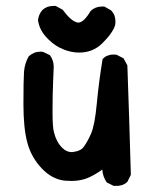

<svg xmlns="http://www.w3.org/2000/svg" viewBox="-20 -604 540 644"><path d="M219.7 2.9Q209 2.9 198.2 2Q155.3 -2 120.1 -39.1Q85 -76.2 71.8 -125Q58.6 -173.8 58.6 -254.4Q58.6 -335 60.5 -362.8Q62.5 -390.6 76.2 -415Q93.8 -430.7 115.2 -430.7Q123 -430.7 125 -429.7L147.5 -418.9Q160.2 -401.4 160.2 -379.9Q160.2 -377 158.2 -331.5Q156.2 -286.1 156.2 -231Q156.2 -175.8 161.1 -160.2Q168.9 -127.9 188.5 -108.4Q203.1 -93.8 220.7 -93.8Q224.6 -93.8 227.5 -94.7Q251 -97.7 260.7 -111.3Q272.5 -127 285.2 -155.3Q297.9 -183.6 304.7 -256.8Q311.5 -330.1 324.2 -406.2Q333 -415 339.8 -417Q350.6 -420.9 355.5 -420.9Q360.4 -420.9 363.3 -420.9Q370.1 -420.9 372.1 -419.9L394.5 -408.2L407.2 -384.8Q413.1 -221.7 418.9 -17.6L407.2 5.9Q397.5 14.6 388.2 17.1Q378.9 19.5 373 19.5Q367.2 19.5 361.3 19.5L337.9 7.8Q324.2 -12.7 323.2 -35.2Q293.9 -14.6 271 -5.9Q248 2.9 219.7 2.9ZM158.2 -584Q161.1 -584 167 -584L190.4 -571.3Q219.7 -531.2 241.2 -528.3Q242.2 -528.3 243.2 -528.3Q260.7 -528.3 284.2 -567.4Q299.8 -582 321.3 -582Q325.2 -582 330.1 -582L352.5 -569.3Q362.3 -558.6 364.7 -549.3Q367.2 -540 367.2 -533.2Q367.2 -525.4 366.2 -519.5Q357.4 -492.2 322.3 -458Q291 -427.7 246.1 -427.7Q211.9 -427.7 177.7 -445.3Q154.3 -458 133.3 -481.4Q112.3 -504.9 107.4 -536.1Q109.4 -555.7 122.1 -570.3Q136.7 -584 158.2 -584Z"/></svg>

Font: JasonHandwriting2
Style: SemiBold
Weight: 600
Version: Version 1.04.7